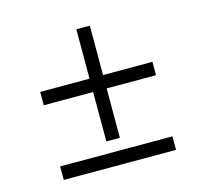

<svg xmlns="http://www.w3.org/2000/svg" viewBox="-81 -604 733 693"><g transform="rotate(-15 285.0 -257.0)"><path d="M75.5 -329H260V-513.5H310.5V-329H495V-279H310.5V-94.5H260V-279H75.5ZM75.5 -50.5H495V0H75.5Z"/></g></svg>

Font: Newsreader Caption Light
Style: Regular
Weight: 300
Designer: Hugues Gentile
Foundry: Production Type
Version: Version 1.001